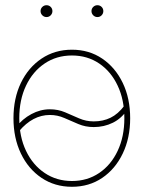

<svg xmlns="http://www.w3.org/2000/svg" viewBox="-20 -716 557 744"><path d="M258.8 7.8Q192.4 7.8 141.1 -26.6Q89.8 -61 61 -121.1Q32.2 -181.2 32.2 -257.8Q32.2 -335 61 -394.8Q89.8 -454.6 141.1 -489Q192.4 -523.4 258.8 -523.4Q325.2 -523.4 376 -489Q426.8 -454.6 455.6 -394.8Q484.4 -335 484.4 -257.8Q484.4 -181.2 455.6 -121.1Q426.8 -61 376 -26.6Q325.2 7.8 258.8 7.8ZM258.8 -14.6Q318.4 -14.6 364.3 -45.7Q410.2 -76.7 436 -131.6Q461.9 -186.5 461.9 -257.8Q461.9 -329.1 436 -384Q410.2 -439 364.3 -470Q318.4 -501 258.8 -501Q199.2 -501 153.1 -470Q106.9 -439 80.8 -384Q54.7 -329.1 54.7 -257.8Q54.7 -186.5 80.8 -131.6Q106.9 -76.7 153.1 -45.7Q199.2 -14.6 258.8 -14.6ZM53.7 -207.5 41 -222.2Q66.9 -255.4 101.6 -273.9Q136.2 -292.5 173.3 -292.5Q205.1 -292.5 232.4 -280.8Q259.8 -269 286.6 -257.3Q313.5 -245.6 343.3 -245.6Q379.4 -245.6 408.4 -259.8Q437.5 -273.9 462.4 -307.1L476.1 -294.4Q451.7 -257.3 417.5 -240.5Q383.3 -223.6 343.3 -223.6Q311 -223.6 283.4 -235.4Q255.9 -247.1 229.2 -258.8Q202.6 -270.5 173.3 -270.5Q106.9 -270.5 53.7 -207.5ZM160.2 -649.9Q150.9 -649.9 144 -656.7Q137.2 -663.6 137.2 -672.9Q137.2 -682.6 144 -689.2Q150.9 -695.8 160.2 -695.8Q169.9 -695.8 176.5 -689.2Q183.1 -682.6 183.1 -672.9Q183.1 -663.6 176.5 -656.7Q169.9 -649.9 160.2 -649.9ZM357.4 -649.9Q348.1 -649.9 341.3 -656.7Q334.5 -663.6 334.5 -672.9Q334.5 -682.6 341.3 -689.2Q348.1 -695.8 357.4 -695.8Q367.2 -695.8 373.8 -689.2Q380.4 -682.6 380.4 -672.9Q380.4 -663.6 373.8 -656.7Q367.2 -649.9 357.4 -649.9Z"/></svg>

Font: Inter Display Thin
Style: Regular
Weight: 100
Designer: Rasmus Andersson
Foundry: rsms
Version: Version 4.000;git-a52131595